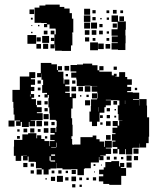

<svg xmlns="http://www.w3.org/2000/svg" viewBox="-20 -797 682 833"><path d="M183 -697H159V-698H130V-764H151V-773H177V-777H239V-767H259V-760H282V-740H292V-716H298V-656H293V-652H294V-600H288V-576H248V-577H219V-604H217V-587H199V-605H216V-648H222V-669H221V-673H195V-691H185V-679H171V-693H183ZM345 -759H371V-733H345ZM108 -756H128V-736H108ZM470 -754H486V-738H470ZM381 -753H395V-739H381ZM442 -752H454V-740H442ZM502 -752H514V-740H502ZM344 -730H372V-702H344ZM524 -580H492V-582H464V-610H491V-613H465V-639H491V-642H464V-670H490V-702H464V-730H492V-704H526V-668H524V-643H525V-609H524ZM498 -726H518V-706H498ZM381 -723H395V-709H381ZM443 -721H453V-711H443ZM114 -720H122V-712H114ZM415 -719H421V-713H415ZM345 -699H371V-673H345ZM375 -699H401V-673H375ZM469 -677V-695H487V-677ZM411 -693H425V-679H411ZM145 -683V-689H151V-683ZM116 -684V-688H120V-684ZM348 -666H368V-646H348ZM378 -666H398V-646H378ZM170 -648V-664H186V-648ZM200 -648V-664H216V-648ZM410 -664H426V-648H410ZM453 -651H443V-661H453ZM121 -653H115V-659H121ZM99 -645H137V-607H99ZM163 -641H193V-611H163ZM157 -617H139V-635H157ZM367 -635V-617H349V-635ZM201 -619V-633H215V-619ZM394 -632V-620H382V-632ZM442 -632H454V-620H442ZM371 -613H405V-579H371ZM406 -608H430V-584H406ZM189 -607V-585H167V-607ZM138 -606H158V-586H138ZM438 -606H458V-586H438ZM409 -116V-92H374V-67H347V-64H344V-37H316V-63H289V-62H251V-67H226V-90H225V-66H199V-62H191V-40H169V-62H161V-67H136V-94H133V-95H104V-118H100V-101H80V-121H97V-122H80V-121H72V-99H48V-121H40V-161H41V-190H77V-214H102V-219H138V-197H141V-210H159V-194H173V-185H194V-163H196V-185H217V-189H198V-213H217V-220H199V-242H221V-224H224V-247H226V-273H222V-277H196V-305H194V-331H190V-371H192V-385H187V-374H173V-388H184V-394H163V-428H167V-451H160V-478H159V-462H141V-480H157V-524H203V-518H227V-493H231V-510H249V-492H232V-486H255V-457H256V-434H259V-452H281V-430H263V-423H282V-399H263V-394H283V-376H290V-391H310V-371H295V-326H289V-284H293V-256H295V-206H290V-194H293V-170H299V-168H301V-170H329V-202H382V-209H398V-193H412V-183H432V-160H435V-186H465V-156H439V-153H462V-129H439V-122H415V-120H429V-102H411V-116ZM618 -288H627V-204H625V-176H614V-157H586V-174H585V-156H556V-155H554V-127H526V-150H523V-128H497V-150H490V-131H470V-151H489V-159H468V-183H481V-187H466V-215H481V-219H468V-243H489V-250H469V-272H491V-252H497V-274H511V-275H494V-302H491V-340H498V-361H490V-362H461V-364H439V-362H461V-340H439V-332H433V-308H412V-269H401V-250H379V-269H368V-313H374V-337H375V-366H401V-370H403V-393H402V-399H378V-423H402V-424H373V-425H347V-424H313V-452H311V-460H289V-482H311V-487H286V-515H314V-517H340V-521H380V-514H403V-492H411V-486H465V-470H474V-477H486V-465H479V-464H497V-484H523V-463H532V-453H552V-429H532V-420H549V-402H532V-397H556V-395H584V-367H557V-364H583V-339H584V-367H616V-339H618ZM260 -511H280V-491H260ZM411 -510H429V-492H411ZM487 -508V-494H473V-508ZM50 -271H67V-274H43V-300H39V-329H38V-355H34V-407H66V-465H107V-484H133V-458H114V-453H132V-429H114V-420H129V-402H114V-389H128V-373H117V-367H136V-341H140V-332H161V-310H140V-306H165V-276H136V-275H113V-273H132V-249H108V-268H105V-246H75V-268H70V-251H50ZM275 -476V-466H265V-476ZM143 -448H157V-434H143ZM293 -434V-448H307V-434ZM348 -423H372V-399H348ZM310 -401H290V-421H310ZM320 -421H340V-401H320ZM144 -417H156V-405H144ZM565 -416H575V-406H565ZM379 -370V-392H401V-370ZM112 -387H110V-378H112ZM355 -376V-386H365V-376ZM154 -385V-377H146V-385ZM333 -384V-378H327V-384ZM371 -340H349V-362H371ZM523 -346V-361H522V-346ZM159 -342H141V-360H159ZM472 -359H488V-343H472ZM173 -358H187V-344H173ZM406 -313H407V-332H406ZM187 -314H173V-328H187ZM443 -328H457V-314H443ZM477 -318V-324H483V-318ZM191 -280H169V-302H191ZM457 -284H443V-298H457ZM414 -297H426V-285H414ZM484 -287H476V-295H484ZM17 -274H43V-248H17ZM138 -273H162V-249H138ZM460 -251H440V-271H460ZM171 -252V-270H189V-252ZM203 -254V-268H217V-254ZM425 -266V-256H415V-266ZM170 -241H190V-221H170ZM129 -240V-222H111V-240ZM98 -239V-223H82V-239ZM156 -237V-225H144V-237ZM55 -226V-236H65V-226ZM460 -191H440V-211H460ZM66 -195H54V-207H66ZM185 -206V-196H175V-206ZM224 -158H226V-178H224ZM202 -155H223V-157H202ZM581 -130H559V-152H581ZM219 -127H202V-121H219ZM551 -100H529V-122H551ZM579 -102H561V-120H579ZM195 -119V-100H199V-96H219V-101H200V-119ZM457 -118V-104H443V-118ZM474 -105V-117H486V-105ZM505 -106V-116H515V-106ZM519 -72H504V-68H527V-34H506V5H454V1H428V-10H409V-32H428V-41H410V-61H430V-71H437V-94H463V-98H497V-75H501V-90H519ZM551 -70H529V-92H551ZM99 -72H81V-90H99ZM127 -74H113V-88H127ZM386 -85H394V-77H386ZM422 -83V-79H418V-83ZM161 -40H139V-62H161ZM291 -42V-60H309V-42ZM127 -44H113V-58H127ZM233 -44V-58H247V-44ZM204 -45V-57H216V-45ZM265 -46V-56H275V-46ZM392 -53V-49H388V-53ZM253 -8H227V-34H253ZM310 -11H290V-31H310ZM219 -12H201V-30H219ZM277 -14H263V-28H277ZM397 -14H383V-28H397ZM336 -15H324V-27H336ZM365 -16H355V-26H365ZM183 -18H177V-24H183ZM307 16H293V2H307ZM335 14H325V4H335Z"/></svg>

Font: Rubik-Storm
Style: Regular
Weight: 400
Designer: NaN (generative design), Hubert & Fischer (Rubik source font outlines)
Foundry: NaN, Hubert & Fischer
Version: Version 1.000